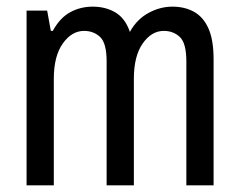

<svg xmlns="http://www.w3.org/2000/svg" viewBox="-20 -558 723 578"><path d="M60 0V-526H122L133 -465H139Q160 -504 191 -521Q222 -538 259 -538Q298 -538 327.5 -520.5Q357 -503 371 -462Q392 -500 427 -519Q462 -538 499 -538Q536 -538 564 -522.5Q592 -507 607.5 -472.5Q623 -438 623 -379V0H541V-373Q541 -428 521.5 -446.5Q502 -465 473 -465Q436 -465 409.5 -427Q383 -389 383 -321V0H301V-373Q301 -428 281.5 -446.5Q262 -465 233 -465Q196 -465 169 -427Q142 -389 142 -321V0Z"/></svg>

Font: Archivo Narrow
Style: Regular
Weight: 400
Designer: Hector Gatti
Foundry: Omnibus-Type
Version: Version 3.002